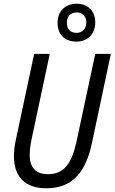

<svg xmlns="http://www.w3.org/2000/svg" viewBox="-20 -1004 617 1034"><path d="M391 -780C452 -780 493 -820 493 -884C493 -945 453 -984 393 -984C333 -984 290 -945 290 -881C290 -818 329 -780 391 -780ZM392 -827C357 -827 340 -849 340 -882C340 -915 360 -937 393 -937C425 -937 445 -915 445 -883C445 -849 423 -827 392 -827ZM229 10C376 10 443 -84 475 -233L577 -714H493L392 -241C366 -123 325 -66 238 -66C173 -66 140 -102 140 -168C140 -189 143 -221 149 -249L248 -714H164L66 -254C58 -219 55 -186 55 -162C55 -53 115 10 229 10Z"/></svg>

Font: Noto Sans Display SemiCondensed
Style: Italic
Weight: 400
Width: 4
Italic angle: -12°
Designer: Monotype Design Team
Foundry: Monotype Imaging Inc.
Version: Version 1.900